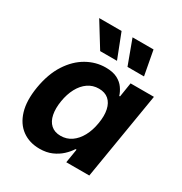

<svg xmlns="http://www.w3.org/2000/svg" viewBox="-178 -895 984 1037"><g transform="rotate(30 313.5 -377.0)"><path d="M214.4 9.3Q151.4 9.3 106.2 -23.4Q61 -56.2 42.2 -118.7Q23.4 -181.2 38.1 -270.5Q53.7 -362.8 94 -424.8Q134.3 -486.8 189.9 -518.3Q245.6 -549.8 306.6 -549.8Q351.6 -549.8 379.6 -535.2Q407.7 -520.5 423.3 -498Q439 -475.6 445.8 -453.1H450.7L464.8 -542.5H610.4L520.5 0H377L391.1 -86.4H384.8Q370.1 -63 346.7 -41.3Q323.2 -19.5 290.5 -5.1Q257.8 9.3 214.4 9.3ZM278.3 -107.9Q315.9 -107.9 345.5 -128.4Q375 -148.9 395 -185.5Q415 -222.2 422.9 -271Q431.2 -320.3 423.3 -356.4Q415.5 -392.6 392.6 -412.6Q369.6 -432.6 332 -432.6Q293.9 -432.6 264.4 -412.1Q234.9 -391.6 215.3 -355.2Q195.8 -318.8 188 -271Q180.2 -223.1 187.5 -186.3Q194.8 -149.4 217.8 -128.7Q240.7 -107.9 278.3 -107.9ZM405.8 -611.3 349.6 -763.2H480.5L508.8 -611.3ZM235.4 -611.3 141.6 -763.2H281.2L340.3 -611.3Z"/></g></svg>

Font: Inter 16pt
Style: Bold Italic
Weight: 700
Italic angle: -9.3988°
Version: Version 4.001;git-66647c0bb